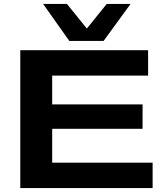

<svg xmlns="http://www.w3.org/2000/svg" viewBox="-20 -955 831 975"><path d="M83 0V-700H732V-571H245V-425H704V-301H245V-129H755V0ZM643 -935 506 -747H332L199 -935H320L421 -810L522 -935Z"/></svg>

Font: Georama Extended SemiBold
Style: Regular
Weight: 600
Width: 7
Designer: Jean-Baptiste Levee
Foundry: Production Type
Version: Version 1.000